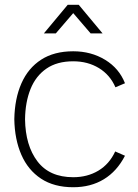

<svg xmlns="http://www.w3.org/2000/svg" viewBox="-20 -770 579 805"><path d="M287 15Q206.5 15 152 -21Q97.5 -57 69.5 -121.2Q41.5 -185.5 40 -270Q41.5 -356.5 69.8 -420.5Q98 -484.5 152.5 -519.8Q207 -555 287 -555Q362 -555 420.8 -519.2Q479.5 -483.5 504 -421L464 -404Q441.5 -456 394.8 -484.5Q348 -513 287 -513Q219 -513 174.5 -482.2Q130 -451.5 108 -396.8Q86 -342 85 -270Q86.5 -160 137 -93.5Q187.5 -27 287 -27Q346.5 -27 392.5 -54.5Q438.5 -82 463 -135L504 -117Q470.5 -52 415.5 -18.5Q360.5 15 287 15ZM214 -630H164L264 -750H310L410 -630H360L287 -715Z"/></svg>

Font: Manrope Variable Light
Style: Regular
Weight: 200
Designer: Mikhail Sharanda
Foundry: Mikhail Sharanda
Version: Version 4.505